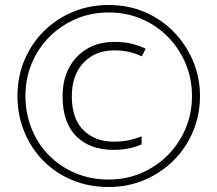

<svg xmlns="http://www.w3.org/2000/svg" viewBox="-20 -835 872 770"><path d="M416 -85Q336 -85 269 -113Q202 -141 153 -191Q104 -241 77 -307.5Q50 -374 50 -450Q50 -528 78.5 -595Q107 -662 157.5 -711.5Q208 -761 274 -788Q340 -815 416 -815Q495 -815 562 -786Q629 -757 678.5 -705.5Q728 -654 755 -588.5Q782 -523 782 -450Q782 -374 754 -307.5Q726 -241 675.5 -191Q625 -141 558.5 -113Q492 -85 416 -85ZM416 -115Q487 -115 548 -141.5Q609 -168 654.5 -214.5Q700 -261 725 -321.5Q750 -382 750 -450Q750 -518 725 -578.5Q700 -639 655 -685.5Q610 -732 549 -758.5Q488 -785 416 -785Q345 -785 284.5 -759Q224 -733 178.5 -687.5Q133 -642 107.5 -581Q82 -520 82 -450Q82 -382 106 -321Q130 -260 174.5 -214Q219 -168 280.5 -141.5Q342 -115 416 -115ZM434 -234Q341 -234 286 -288.5Q231 -343 231 -449Q231 -515 257 -563.5Q283 -612 329.5 -639.5Q376 -667 438 -667Q479 -667 508.5 -659.5Q538 -652 564 -640L549 -609Q525 -620 499 -626.5Q473 -633 438 -633Q362 -633 315 -583.5Q268 -534 268 -449Q268 -359 314.5 -313Q361 -267 435 -267Q468 -267 493.5 -272Q519 -277 548 -288V-256Q523 -245 495.5 -239.5Q468 -234 434 -234Z"/></svg>

Font: Noto Sans Telugu UI ExtraLight
Style: Regular
Weight: 200
Designer: Jelle Bosma - Monotype Design Team
Foundry: Monotype Imaging Inc.
Version: Version 2.005; ttfautohint (v1.8.4.7-5d5b)